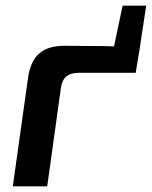

<svg xmlns="http://www.w3.org/2000/svg" viewBox="-20 -655 534 675"><path d="M206 -494Q273 -494 342.5 -493Q412 -492 471 -484L457 -399H256Q229 -399 213.5 -386.5Q198 -374 194 -345L146 0H25L79 -384Q88 -442 119 -468Q150 -494 206 -494ZM494 -635 471 -484 374 -459 411 -635Z"/></svg>

Font: Exo 2 SemiBold
Style: Italic
Weight: 600
Italic angle: -8°
Designer: Natanael Gama
Foundry: Natanael Gama
Version: Version 2.010